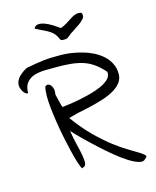

<svg xmlns="http://www.w3.org/2000/svg" viewBox="-136 -903 841 1032"><g transform="rotate(-15 284.5 -387.0)"><path d="M193.4 -216.8Q200.2 -172.9 209.5 -136.2Q218.8 -99.6 223.6 -72.3Q228.5 -44.9 226.6 -28.3Q224.6 -11.7 207 -7.8Q205.1 -2 199.2 -14.6Q193.4 -27.3 185.5 -53.2Q177.7 -79.1 168.9 -115.2Q160.2 -151.4 151.9 -191.9Q143.6 -232.4 136.7 -275.4Q129.9 -318.4 125.5 -357.4Q121.1 -396.5 121.1 -428.7Q121.1 -460.9 127 -482.4Q138.7 -491.2 147.9 -486.8Q157.2 -482.4 162.6 -472.7Q168 -462.9 169.9 -450.2Q169.9 -437.5 168 -426.8Q168.9 -422.9 171.4 -412.1Q173.8 -401.4 176.8 -389.2Q179.7 -377 182.6 -366.2Q185.5 -355.5 187.5 -351.6Q201.2 -353.5 228 -356.9Q254.9 -360.4 286.1 -366.7Q317.4 -373 350.1 -381.8Q382.8 -390.6 409.2 -402.3Q435.5 -414.1 452.6 -429.7Q469.7 -445.3 469.7 -464.8Q469.7 -466.8 468.8 -469.7V-472.7Q441.4 -503.9 413.1 -523.4Q384.8 -543 353 -552.2Q321.3 -561.5 286.1 -564.5Q251 -567.4 210.9 -567.4Q181.6 -567.4 149.4 -566.9Q117.2 -566.4 90.3 -558.6Q63.5 -550.8 45.9 -530.3Q28.3 -509.8 28.3 -470.7Q19.5 -470.7 12.7 -476.6Q5.9 -482.4 1 -490.7Q-3.9 -499 -6.8 -508.3Q-9.8 -517.6 -9.8 -524.4Q-9.8 -538.1 -3.9 -550.3Q2 -562.5 11.7 -572.3Q21.5 -582 33.2 -590.3Q44.9 -598.6 56.6 -604.5Q87.9 -610.4 111.8 -614.3Q135.7 -618.2 157.2 -620.6Q178.7 -623 200.7 -623.5Q222.7 -624 250 -624Q277.3 -624 307.6 -619.6Q337.9 -615.2 369.1 -606.4Q400.4 -597.7 428.2 -583.5Q456.1 -569.3 478 -549.3Q500 -529.3 512.7 -503.4Q525.4 -477.5 525.4 -445.3Q525.4 -417 507.8 -395.5Q490.2 -374 460.9 -358.4Q431.6 -342.8 396 -332Q360.4 -321.3 324.7 -313Q289.1 -304.7 257.8 -298.8Q226.6 -291 207 -285.2Q255.9 -217.8 303.7 -170.9Q351.6 -124 393.6 -91.8Q435.5 -59.6 469.7 -39.6Q503.9 -19.5 525.4 -5.9Q546.9 7.8 552.7 15.6Q558.6 23.4 543.9 33.2Q533.2 46.9 508.8 40Q484.4 33.2 452.6 13.2Q420.9 -6.8 384.8 -36.6Q348.6 -66.4 313.5 -98.6Q278.3 -130.9 246.6 -162.1Q214.8 -193.4 193.4 -216.8ZM289.1 -763.7Q307.6 -770.5 322.3 -779.3Q336.9 -788.1 349.6 -796.9Q362.3 -805.7 375 -811.5Q387.7 -817.4 401.4 -817.4Q415 -817.4 418 -812.5Q420.9 -807.6 420.9 -799.8Q420.9 -793.9 419.9 -791Q418.9 -788.1 417 -785.2Q415 -782.2 411.6 -778.8Q408.2 -775.4 401.4 -768.6Q395.5 -762.7 385.3 -755.9Q375 -749 364.3 -742.2Q353.5 -735.4 342.8 -727.5Q332 -721.7 326.2 -715.8Q317.4 -708 310.5 -703.6Q303.7 -699.2 290 -699.2Q285.2 -699.2 279.3 -699.7Q273.4 -700.2 270.5 -704.1Q261.7 -724.6 252.4 -736.3Q243.2 -748 230 -756.8Q216.8 -765.6 198.2 -774.4Q178.7 -783.2 151.4 -797.9Q159.2 -813.5 175.3 -814.9Q191.4 -816.4 210.4 -809.6Q229.5 -802.7 250 -790Q270.5 -777.3 289.1 -763.7Z"/></g></svg>

Font: Indie Flower
Style: Regular
Weight: 400
Designer: Kimberly Geswein
Foundry: Kimberly Geswein
Version: Version 1.001 2010